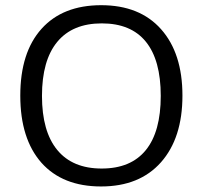

<svg xmlns="http://www.w3.org/2000/svg" viewBox="-20 -695 765 725"><path d="M136.5 -80.4Q56.6 -170.9 56.6 -333.9Q56.6 -497 136.8 -586.2Q216.9 -675.4 362.2 -675.4Q507.6 -675.4 588.2 -584.7Q668.9 -493.9 668.9 -333.9Q668.9 -173.9 588 -82.4Q507.1 9.1 361.7 9.1Q216.4 9.1 136.5 -80.4ZM530.8 -537.4Q474.7 -606.7 364.3 -606.7Q253.8 -606.7 196.2 -536.9Q138.5 -467.1 138.5 -332.9Q138.5 -198.7 196.2 -128.7Q253.8 -58.6 364 -58.6Q474.2 -58.6 530.6 -128.2Q587 -197.7 587 -332.9Q587 -468.1 530.8 -537.4Z"/></svg>

Font: KhulaRegular
Style: Regular
Weight: 400
Designer: Erin McLaughlin, Steve Matteson
Version: Version 1.001;PS 1.0;hotconv 1.0.72;makeotf.lib2.5.5900; ttf